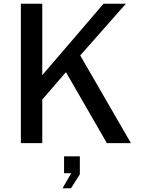

<svg xmlns="http://www.w3.org/2000/svg" viewBox="-20 -762 751 1022"><path d="M677 0 407 -467 650 -742H531L205 -362V-742H91V0H205V-232L331 -378L549 0ZM313 240H358L405 166V70H321V160H359Z"/></svg>

Font: Bisquit Text
Style: Regular
Weight: 400
Version: Version 1.004;Glyphs 3.2.3 (3260)